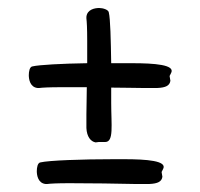

<svg xmlns="http://www.w3.org/2000/svg" viewBox="-20 -515 500 480"><path d="M243 -160C265 -160 258 -202 258 -258V-296C288 -296 317 -295 338 -295H373C395 -296 404 -301 406 -313C406 -314 404 -324 404 -325L408 -333C418 -353 367 -357 310 -357H258C257 -417 256 -467 252 -484C251 -491 237 -495 228 -495C218 -495 198 -492 196 -473V-469C197 -461 198 -445 198 -413V-357C135 -356 78 -353 61 -349C54 -348 52 -336 52 -327C52 -317 55 -297 74 -295H78C86 -296 102 -297 134 -297H197C197 -272 196 -249 196 -229V-195C197 -173 207 -161 219 -159L227 -160ZM388 -93C398 -113 347 -117 290 -117H265C185 -117 102 -114 81 -109C74 -108 72 -96 72 -87C72 -77 75 -57 94 -55H98C106 -56 122 -57 154 -57C213 -57 267 -56 318 -55H353C375 -56 384 -61 386 -73C386 -74 384 -84 384 -85Z"/></svg>

Font: Oregano
Style: Regular
Weight: 400
Designer: Astigmatic (AOETI)
Foundry: Astigmatic (AOETI)
Version: Version 1.000